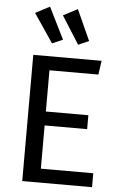

<svg xmlns="http://www.w3.org/2000/svg" viewBox="-62 -1001 660 1044"><g transform="rotate(5 267.5 -479.0)"><path d="M90 -917 196 -760 254 -785 168 -958ZM242 -917 338 -765 396 -790 320 -958ZM100 -689V0H481V-76H195V-312H427V-388H195V-613H462L473 -689Z"/></g></svg>

Font: Fira Sans
Style: Regular
Weight: 400
Designer: Carrois Corporate & Edenspiekermann AG
Foundry: Carrois Corporate GbR & Edenspiekermann AG
Version: Version 4.203